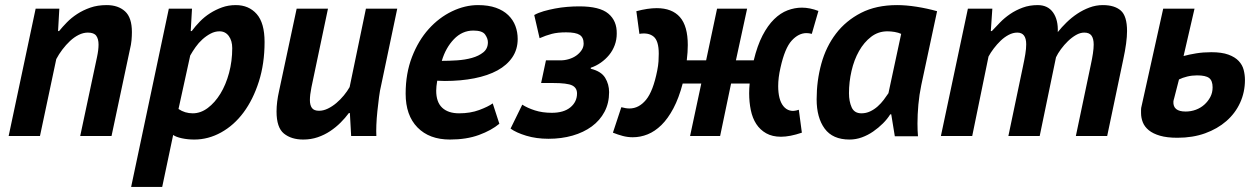

<svg xmlns="http://www.w3.org/2000/svg" viewBox="-20 -534 4928 754"><path d="M295 0 361 -310Q367 -338 367 -359Q367 -381 358 -393.5Q349 -406 325 -406Q307 -406 289 -397Q271 -388 255 -373Q239 -358 225 -339.5Q211 -321 201 -302L137 0H14L120 -500H213L208 -412H212Q225 -428 242.5 -446Q260 -464 283 -479Q306 -494 334.5 -504Q363 -514 399 -514Q444 -514 471 -489.5Q498 -465 498 -408Q498 -393 496.5 -376Q495 -359 490 -339L418 0Z M643 -500H734L729 -412H733Q747 -431 765 -449.5Q783 -468 805 -482Q827 -496 852 -505Q877 -514 906 -514Q957 -514 988 -479Q1019 -444 1019 -369Q1019 -284 996.5 -213.5Q974 -143 936.5 -92.5Q899 -42 848.5 -14Q798 14 743 14Q717 14 694 9Q671 4 660 -4L617 200H495ZM681 -106Q706 -89 737 -89Q768 -89 796 -110Q824 -131 845.5 -166Q867 -201 879.5 -247.5Q892 -294 892 -345Q892 -374 878.5 -392.5Q865 -411 842 -411Q824 -411 807 -402Q790 -393 775 -379.5Q760 -366 748 -349Q736 -332 727 -316Z M1268 -500 1203 -191Q1197 -161 1197 -141Q1197 -121 1205 -110Q1213 -99 1233 -99Q1250 -99 1267.5 -107.5Q1285 -116 1301 -129.5Q1317 -143 1330.5 -159.5Q1344 -176 1353 -192L1417 -500H1540L1477 -200Q1472 -180 1468.5 -153Q1465 -126 1462 -97.5Q1459 -69 1458 -43Q1457 -17 1458 0H1359L1354 -90H1350Q1336 -71 1317.5 -52.5Q1299 -34 1276.5 -19Q1254 -4 1227.5 5Q1201 14 1171 14Q1124 14 1095 -9.5Q1066 -33 1066 -96Q1066 -133 1076 -177L1145 -500Z M1941 -48Q1910 -22 1861 -4Q1812 14 1747 14Q1666 14 1619.5 -33.5Q1573 -81 1573 -166Q1573 -246 1598 -310.5Q1623 -375 1663.5 -420Q1704 -465 1755 -489.5Q1806 -514 1857 -514Q1898 -514 1927.5 -503.5Q1957 -493 1976 -474.5Q1995 -456 2004 -432Q2013 -408 2013 -381Q2013 -340 1992 -309Q1971 -278 1933.5 -257.5Q1896 -237 1843 -226.5Q1790 -216 1727 -216Q1719 -216 1712 -216.5Q1705 -217 1697 -217Q1695 -205 1694 -195.5Q1693 -186 1693 -178Q1693 -133 1716.5 -111Q1740 -89 1783 -89Q1827 -89 1862 -102Q1897 -115 1915 -128ZM1715 -295Q1743 -295 1774.5 -297Q1806 -299 1833 -306.5Q1860 -314 1878 -328.5Q1896 -343 1896 -368Q1896 -383 1885 -398.5Q1874 -414 1839 -414Q1795 -414 1762.5 -380Q1730 -346 1715 -295Z M2105 -208 2124 -297H2182Q2198 -297 2214.5 -302Q2231 -307 2243.5 -316Q2256 -325 2264 -337Q2272 -349 2272 -363Q2272 -387 2256.5 -397Q2241 -407 2203 -407Q2170 -407 2147 -401Q2124 -395 2099 -384L2078 -475Q2094 -484 2115 -490Q2136 -496 2159.5 -500.5Q2183 -505 2207.5 -507Q2232 -509 2255 -509Q2335 -509 2369 -480.5Q2403 -452 2402 -402Q2402 -378 2394 -356.5Q2386 -335 2372 -318Q2358 -301 2339.5 -288Q2321 -275 2300 -268V-264Q2341 -254 2356.5 -228.5Q2372 -203 2372 -172Q2372 -129 2354 -95Q2336 -61 2304 -37.5Q2272 -14 2228.5 -1.5Q2185 11 2134 11Q2086 11 2046.5 -1Q2007 -13 1985 -29L2031 -123Q2051 -110 2080.5 -100.5Q2110 -91 2147 -91Q2194 -91 2220 -112.5Q2246 -134 2246 -167Q2246 -189 2227 -198.5Q2208 -208 2151 -208Z M2661 -206Q2646 -149 2624.5 -108.5Q2603 -68 2577.5 -43Q2552 -18 2523.5 -6.5Q2495 5 2465 5Q2445 5 2426 0Q2407 -5 2387 -13L2420 -113Q2438 -108 2452 -108Q2489 -108 2517 -142Q2545 -176 2561 -257Q2565 -277 2566 -293Q2567 -309 2567 -323Q2567 -374 2546.5 -390.5Q2526 -407 2491 -401L2479 -490Q2524 -502 2559 -502Q2619 -502 2650 -467Q2681 -432 2681 -357Q2681 -343 2680 -328.5Q2679 -314 2677 -297H2753L2796 -500H2914L2870 -297H2940Q2954 -355 2974.5 -394.5Q2995 -434 3020 -458.5Q3045 -483 3073 -493.5Q3101 -504 3129 -504Q3160 -504 3194 -491L3168 -401Q3157 -404 3147 -404Q3116 -404 3089 -374.5Q3062 -345 3045 -268Q3036 -229 3036 -196Q3036 -170 3041 -150Q3046 -130 3056.5 -117Q3067 -104 3082 -100Q3097 -96 3117 -103L3129 -13Q3082 3 3047 3Q3013 3 2989 -10.5Q2965 -24 2950 -47Q2935 -70 2928.5 -101.5Q2922 -133 2922 -168Q2922 -178 2922.5 -187Q2923 -196 2924 -206H2851L2808 0H2690L2734 -206Z M3598 -200Q3590 -162 3586.5 -123Q3583 -84 3583 -49Q3583 -35 3583.5 -22.5Q3584 -10 3585 1H3494L3480 -85H3476Q3465 -67 3447.5 -49.5Q3430 -32 3409 -17.5Q3388 -3 3364.5 5.5Q3341 14 3316 14Q3250 14 3218.5 -29Q3187 -72 3187 -144Q3187 -217 3205.5 -284Q3224 -351 3263 -402Q3302 -453 3361.5 -483.5Q3421 -514 3503 -514Q3538 -514 3579.5 -507.5Q3621 -501 3660 -490ZM3363 -89Q3381 -89 3397 -96.5Q3413 -104 3426.5 -116Q3440 -128 3450.5 -142Q3461 -156 3469 -168L3519 -401Q3508 -406 3493.5 -408.5Q3479 -411 3465 -411Q3429 -411 3401 -389.5Q3373 -368 3353.5 -333.5Q3334 -299 3324 -255.5Q3314 -212 3314 -168Q3314 -136 3324.5 -112.5Q3335 -89 3363 -89Z M3940 0 3997 -272Q4003 -300 4006.5 -321.5Q4010 -343 4010 -360Q4010 -406 3975 -406Q3958 -406 3941 -397Q3924 -388 3909.5 -374Q3895 -360 3882.5 -343.5Q3870 -327 3862 -312L3798 0H3675L3781 -500H3877L3871 -412H3875Q3890 -428 3907.5 -446Q3925 -464 3947 -479Q3969 -494 3996 -504Q4023 -514 4055 -514Q4095 -514 4115.5 -485Q4136 -456 4134 -408Q4149 -427 4168.5 -446Q4188 -465 4210.5 -480Q4233 -495 4258.5 -504.5Q4284 -514 4311 -514Q4357 -514 4381.5 -492.5Q4406 -471 4406 -412Q4406 -369 4391 -300L4328 0H4205L4264 -281Q4269 -304 4272 -324Q4275 -344 4275 -359Q4275 -382 4266.5 -394Q4258 -406 4238 -406Q4222 -406 4205.5 -396.5Q4189 -387 4174 -372.5Q4159 -358 4146.5 -341Q4134 -324 4127 -309L4063 0Z M4591 -148Q4590 -144 4589 -141Q4588 -138 4588 -135Q4586 -96 4636 -96Q4657 -96 4676 -103Q4695 -110 4709.5 -123Q4724 -136 4733 -153Q4742 -170 4742 -191Q4742 -217 4728.5 -227.5Q4715 -238 4681 -238Q4661 -238 4642.5 -233.5Q4624 -229 4610 -222ZM4628 -314Q4650 -320 4677.5 -324.5Q4705 -329 4737 -329Q4778 -329 4804 -319.5Q4830 -310 4844.5 -294.5Q4859 -279 4864 -259.5Q4869 -240 4869 -220Q4869 -172 4850 -130.5Q4831 -89 4796 -58.5Q4761 -28 4712.5 -10.5Q4664 7 4604 7Q4563 7 4535.5 -1Q4508 -9 4491.5 -22.5Q4475 -36 4468 -53.5Q4461 -71 4461 -90Q4461 -97 4461 -103.5Q4461 -110 4463 -117L4548 -500H4671Z"/></svg>

Font: PT Sans
Style: Bold Italic
Weight: 700
Italic angle: -12°
Designer: A.Korolkova, O.Umpeleva, V.Yefimov
Foundry: ParaType Ltd
Version: Version 2.003W OFL